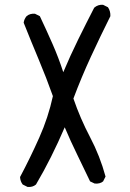

<svg xmlns="http://www.w3.org/2000/svg" viewBox="-20 -780 540 795"><path d="M94 -6 74 -16Q64 -29 63 -47Q105 -126 142.5 -210Q180 -294 199 -382Q172 -458 140.5 -533Q109 -608 78 -686Q80 -701 90 -713Q104 -725 125 -723L145 -713Q172 -656 197.5 -598Q223 -540 242 -481Q271 -550 304 -617Q337 -684 370 -748Q386 -762 407 -760L427 -750Q438 -734 437 -713Q396 -631 356.5 -545.5Q317 -460 284 -372Q312 -290 353 -212Q394 -134 417 -49L407 -29Q394 -18 372 -20L353 -29Q327 -84 299.5 -140Q272 -196 248 -253Q221 -190 191.5 -131Q162 -72 129 -16Q115 -4 94 -6Z"/></svg>

Font: Kosefont JP
Style: Regular
Weight: 400
Designer: Nozomi Seto 瀬戸のぞみ
Version: Version 3.00;June 19, 2020